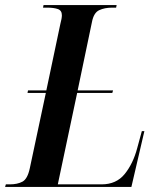

<svg xmlns="http://www.w3.org/2000/svg" viewBox="-51 -734 642 754"><path d="M-31 0 -28 -10H-12Q17 -10 37 -20.5Q57 -31 66 -73L129 -369H57L59 -379H131L186 -640Q192 -662 192 -674Q192 -693 176 -698.5Q160 -704 134 -704H118L120 -714H407L405 -704H389Q360 -704 338.5 -694Q317 -684 310 -647L254 -379H393L390 -369H252L176 -10H348Q406 -10 439 -51Q472 -92 488 -153L506 -219H516L465 0Z"/></svg>

Font: Noto Serif Display Condensed SemiBold
Style: Italic
Weight: 600
Width: 3
Italic angle: -12°
Designer: Monotype Design Team
Foundry: Monotype Imaging Inc.
Version: Version 2.009